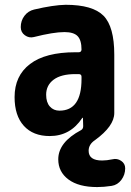

<svg xmlns="http://www.w3.org/2000/svg" viewBox="-20 -550 540 790"><path d="M315.4 -224.6V-234.4Q315.4 -245.1 303.7 -245.1H290Q231.4 -245.1 200.7 -222.2Q169.9 -199.2 169.9 -160.2Q169.9 -128.9 185.1 -111.8Q200.2 -94.7 224.6 -94.7Q315.4 -94.7 315.4 -224.6ZM442.4 105.5Q461.9 100.6 478.5 111.8Q495.1 123 495.1 142.6Q495.1 168.9 479.5 189.9Q463.9 210.9 439.5 214.8Q407.2 219.7 379.9 219.7Q303.7 219.7 261.7 188.5Q219.7 157.2 219.7 105.5Q219.7 35.2 313.5 -14.6Q322.3 -19.5 322.3 -31.2L321.3 -64.5Q321.3 -65.4 320.3 -65.4Q318.4 -65.4 318.4 -64.5Q269.5 9.8 184.6 9.8Q116.2 9.8 78.1 -32.2Q40 -74.2 40 -150.4Q40 -238.3 103.5 -286.6Q167 -335 290 -335H303.7Q314.5 -335 315.4 -345.7Q315.4 -384.8 299.3 -401.4Q283.2 -418 245.1 -418Q200.2 -418 119.1 -397.5Q99.6 -392.6 82.5 -404.8Q65.4 -417 65.4 -438.5Q65.4 -464.8 80.6 -484.9Q95.7 -504.9 120.1 -510.7Q199.2 -529.3 250 -530.3Q361.3 -530.3 405.8 -485.4Q450.2 -440.4 450.2 -325.2V-85Q450.2 -31.2 371.1 26.4Q344.7 43.9 344.7 70.3Q344.7 110.4 400.4 110.4Q418.9 110.4 442.4 105.5Z"/></svg>

Font: Rounded-X Mgen+ 1m bold
Style: Bold
Weight: 700
Designer: [Source Han Sans]
Ryoko NISHIZUKA  (kana & ideographs); Paul D. Hunt (Latin, Greek & Cyrillic); Wenlong ZHANG  (bopomofo
Version: Version 1.059.20150602